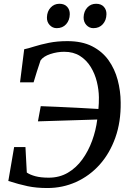

<svg xmlns="http://www.w3.org/2000/svg" viewBox="-20 -964 665 992"><path d="M225 7.5Q167.5 7.5 122.8 -2Q78 -11.5 23 -29L53 -204H111.5L118.5 -72.5Q135 -61 163 -53.5Q191 -46 232 -46Q287 -46 330.5 -71.5Q374 -97 405.2 -140.2Q436.5 -183.5 456 -237Q475.5 -290.5 482.5 -346.5L176 -337L190.5 -415.5Q221.5 -414.5 273 -412.2Q324.5 -410 382 -407Q439.5 -404 488.5 -401Q490 -414.5 490.5 -430.2Q491 -446 491 -461Q490.5 -500 480.5 -541.2Q470.5 -582.5 449 -617.8Q427.5 -653 393.5 -674.8Q359.5 -696.5 311.5 -696.5Q276 -696.5 240.2 -684.8Q204.5 -673 189.5 -652Q180 -625 171 -595.8Q162 -566.5 153.5 -538.5H83.5L105 -709.5Q125 -713.5 157.2 -723.8Q189.5 -734 232.5 -742.8Q275.5 -751.5 328 -751.5Q404 -751.5 456.2 -724.8Q508.5 -698 540.8 -652.8Q573 -607.5 588 -551Q603 -494.5 603.5 -435Q605 -334.5 576 -253Q547 -171.5 494.8 -113.2Q442.5 -55 373.2 -23.8Q304 7.5 225 7.5ZM273 -818.5Q251.5 -818.5 236.5 -834.8Q221.5 -851 222.5 -875Q223.5 -905.5 241.8 -925Q260 -944.5 287 -944.5Q313 -944.5 327 -929Q341 -913.5 340.5 -890.5Q340 -859.5 321.8 -839Q303.5 -818.5 273 -818.5ZM462.5 -818.5Q441 -818.5 426.2 -834.8Q411.5 -851 412 -875Q413 -905.5 431 -925Q449 -944.5 476.5 -944.5Q502.5 -944.5 516.5 -929Q530.5 -913.5 530 -890.5Q529.5 -859.5 511.2 -839Q493 -818.5 462.5 -818.5Z"/></svg>

Font: Merriweather
Style: Italic
Weight: 400
Italic angle: -7.8°
Designer: Eben Sorkin
Foundry: Eben Sorkin
Version: Version 2.100